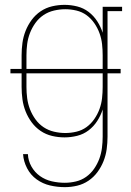

<svg xmlns="http://www.w3.org/2000/svg" viewBox="-20 -558 540 791"><path d="M247 213Q216 213 186 206Q156 199 131 181Q106 163 91.5 135Q77 107 75 77H95Q96 104 109.5 128Q123 152 145 167.5Q167 183 193.5 189Q220 195 247 195Q270 195 293 189.5Q316 184 335 170.5Q354 157 367.5 137.5Q381 118 389 96.5Q397 75 400 51.5Q403 28 403 5V-107Q395 -82 380.5 -59.5Q366 -37 345 -21Q324 -5 298 1.5Q272 8 246 8Q220 8 194.5 2Q169 -4 147.5 -18.5Q126 -33 110.5 -54Q95 -75 85.5 -99Q76 -123 72.5 -148.5Q69 -174 69 -200V-256H23V-274H69V-330Q69 -356 72.5 -381.5Q76 -407 85.5 -431Q95 -455 110.5 -476Q126 -497 147.5 -511.5Q169 -526 194.5 -532Q220 -538 246 -538Q272 -538 298 -531.5Q324 -525 345 -509Q366 -493 380.5 -470.5Q395 -448 403 -423V-530H483V-512H423V-274H477V-256H423V5Q423 31 419.5 56.5Q416 82 406.5 106Q397 130 381.5 151Q366 172 344.5 186.5Q323 201 298 207Q273 213 247 213ZM403 -274V-330Q403 -353 400.5 -376Q398 -399 390 -421Q382 -443 368.5 -462.5Q355 -482 336.5 -495.5Q318 -509 295 -514.5Q272 -520 249 -520Q226 -520 202.5 -514.5Q179 -509 159.5 -496Q140 -483 126 -463.5Q112 -444 103.5 -422Q95 -400 92 -377Q89 -354 89 -330V-274ZM249 -10Q272 -10 295 -15.5Q318 -21 336.5 -34.5Q355 -48 368.5 -67.5Q382 -87 390 -109Q398 -131 400.5 -154Q403 -177 403 -200V-256H89V-200Q89 -176 92 -153Q95 -130 103.5 -108Q112 -86 126 -66.5Q140 -47 159.5 -34Q179 -21 202.5 -15.5Q226 -10 249 -10Z"/></svg>

Font: Iosevka Slab Thin
Style: Regular
Weight: 100
Monospace: yes
Designer: Belleve Invis
Foundry: Belleve Invis
Version: Version 11.1.0; ttfautohint (v1.8.3)